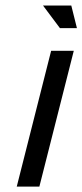

<svg xmlns="http://www.w3.org/2000/svg" viewBox="-20 -687 303 707"><path d="M125 0H41.7L168.3 -500H251.7ZM263.3 -583.3H200.8L138.3 -666.7H242.5Z"/></svg>

Font: Yulong
Style: Italic
Weight: 400
Italic angle: -14.25°
Designer: GGBotNet
Foundry: f0n7.com
Version: 1.00